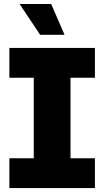

<svg xmlns="http://www.w3.org/2000/svg" viewBox="-20 -949 526 969"><path d="M27.3 -707H459V-556.6H335.9V-150.4H459V0H27.3V-150.4H150.4V-556.6H27.3ZM79.1 -928.7H238.3L305.7 -773.4H182.6Z"/></svg>

Font: Pretendard GOV Black
Style: Regular
Weight: 900
Designer: Base glyphs from Inter by Rasmus Andersson; Hangeul glyphs from Noto Sans CJK(Source Han Sans) by Jang Soo-young and Kan
Foundry: Kil Hyung-jin
Version: Version 1.309